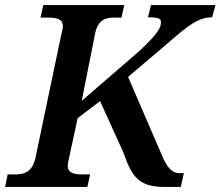

<svg xmlns="http://www.w3.org/2000/svg" viewBox="-30 -734 866 754"><path d="M324 -49H295C261 -49 236 -54 236 -84C236 -90 238 -101 241 -113L275 -270L363 -337L455 -134C489 -35 519 0 616 0H680L692 -54H676C647 -54 627 -71 602 -133L473 -432L619 -556C711 -636 749 -666 803 -666L816 -714H563L551 -666C593 -666 602 -661 602 -647C602 -629 597 -609 521 -537L291 -338L343 -600C354 -657 385 -665 419 -665H447L458 -714H140L129 -665H157C192 -665 217 -660 217 -630C217 -624 214 -615 210 -595L109 -113C96 -57 64 -49 29 -49H0L-10 0H313Z"/></svg>

Font: Noto Serif Semi
Style: Italic
Weight: 600
Italic angle: -12°
Designer: Monotype Design Team
Foundry: Monotype Imaging Inc.
Version: Version 1.901